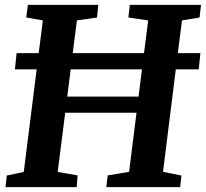

<svg xmlns="http://www.w3.org/2000/svg" viewBox="-20 -765 842 785"><path d="M7.8 -47.4 77.1 -62 129.9 -481.4H41L47.9 -547.9H138.2L155.3 -681.6L87.4 -693.4L93.8 -745.1H381.8L376.5 -693.4L294.4 -681.6L277.3 -547.9H568.8L585.9 -681.6L504.9 -693.4L510.7 -745.1H801.8L795.9 -693.4L724.1 -681.6L707 -547.9H799.3L792.5 -481.4H698.7L646.5 -62.5L721.7 -47.4L716.8 0H414.6L420.4 -47.9L507.8 -62.5L538.1 -304.2H246.6L215.8 -62L297.4 -47.9L293.5 0H2.4ZM546.4 -370.1 560.5 -481.4H269L254.9 -370.1Z"/></svg>

Font: Merriweather Bold
Style: Italic
Weight: 700
Italic angle: -7°
Designer: Eben Sorkin ( eben@eyebytes.com )
Foundry: Eben Sorkin ( eben@eyebytes.com )
Version: Version 1.5; ttfautohint (v0.97) -l 13 -r 13 -G 200 -x 24 -f